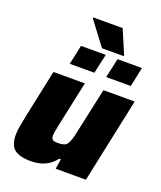

<svg xmlns="http://www.w3.org/2000/svg" viewBox="-159 -978 913 1086"><g transform="rotate(20 297.5 -434.5)"><path d="M159 8Q108 8 79 -4.5Q50 -17 38.5 -42Q27 -67 27 -104Q27 -124 32.5 -156Q38 -188 45 -222L106 -510H295L239 -248Q234 -224 230 -202.5Q226 -181 226 -171Q226 -158 230.5 -151.5Q235 -145 244 -143Q253 -141 267 -141Q288 -141 301 -145Q314 -149 322 -160Q330 -171 336.5 -191.5Q343 -212 349 -243L407 -510H595L487 0H305L314 -60H304Q285 -34 260.5 -19Q236 -4 210.5 2Q185 8 159 8ZM396 -585 422 -702H569L544 -585ZM177 -585 202 -702H351L325 -585ZM318 -730 211 -872 212 -877H389L449 -736L448 -730Z"/></g></svg>

Font: Saira Thin ExtraBold
Style: Italic
Weight: 800
Italic angle: -12°
Version: Version 1.101